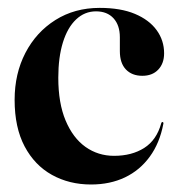

<svg xmlns="http://www.w3.org/2000/svg" viewBox="-20 -470 461 499"><path d="M406.5 -331.5Q406.5 -305 391.2 -289Q376 -273 350 -273Q323 -273 307.2 -289.5Q291.5 -306 291.5 -337V-373Q291.5 -404.5 275 -422.5Q258.5 -440.5 229.5 -440.5Q200 -440.5 177.8 -419.5Q155.5 -398.5 143.5 -359.8Q131.5 -321 131.5 -268Q131.5 -202 150.5 -156.8Q169.5 -111.5 202.2 -88.2Q235 -65 276.5 -65Q322.5 -65 354.8 -85.5Q387 -106 399 -149.5Q399.5 -151.5 400.5 -152.2Q401.5 -153 402.5 -153Q404 -152.5 404.5 -151.2Q405 -150 404.5 -148Q395 -98 369.2 -62.8Q343.5 -27.5 304.8 -9Q266 9.5 216.5 9.5Q160 9.5 115 -15.5Q70 -40.5 44 -89.5Q18 -138.5 18 -210.5Q18 -278.5 46 -332.5Q74 -386.5 124 -418Q174 -449.5 239 -449.5Q293.5 -449.5 330.5 -434Q367.5 -418.5 387 -391.8Q406.5 -365 406.5 -331.5Z"/></svg>

Font: Fraunces 120pt SemiBold
Style: Regular
Weight: 600
Version: Version 1.000;[b76b70a41]